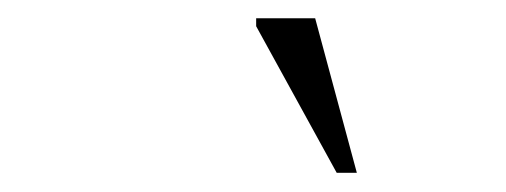

<svg xmlns="http://www.w3.org/2000/svg" viewBox="-20 -700 540 205"><path d="M361 -515.5H339.5L253.5 -672V-680.5H316.5Z"/></svg>

Font: Newsreader 16pt 16pt Light
Style: Italic
Weight: 300
Italic angle: -17°
Version: Version 1.003